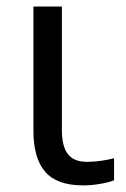

<svg xmlns="http://www.w3.org/2000/svg" viewBox="-20 -556 386 586"><path d="M168.9 -536.1V-158.2Q168.9 -109.9 187 -85.9Q205.1 -62 246.1 -62Q267.6 -62 291.5 -65.7Q315.4 -69.3 328.1 -73.2V-5.9Q314.9 0 287.6 4.9Q260.3 9.8 233.9 9.8Q153.8 9.8 117.9 -31.7Q82 -73.2 82 -157.2V-536.1Z"/></svg>

Font: NotoSans
Style: Regular
Weight: 400
Designer: Monotype Design team
Foundry: Monotype Imaging Inc.
Version: Version 1.04; ttfautohint (v1.4.1)